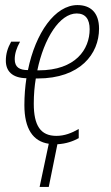

<svg xmlns="http://www.w3.org/2000/svg" viewBox="-20 -558 436 756"><path d="M290 -14V-50C262 -34 234 -23 202 -23C140 -23 113 -63 113 -150C113 -186 116 -219 121 -249H128C296 -249 370 -346 370 -445C370 -510 335 -538 285 -538C197 -538 120 -429 90 -282C57 -282 38 -293 38 -325C38 -346 45 -369 59 -394H24C10 -369 3 -346 3 -319C3 -279 27 -251 84 -250C79 -217 76 -181 76 -144C76 -51 110 -1 172 8L136 178H172L206 10C241 8 268 -2 290 -14ZM132 -281H127C153 -407 215 -505 282 -505C317 -505 333 -482 333 -443C333 -364 278 -281 132 -281Z"/></svg>

Font: Noto Sans ExtraCondensed ExtraLight
Style: Italic
Weight: 200
Width: 2
Italic angle: -12°
Designer: Monotype Design Team
Foundry: Monotype Imaging Inc.
Version: Version 2.013